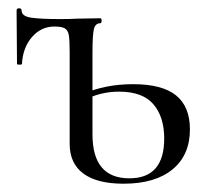

<svg xmlns="http://www.w3.org/2000/svg" viewBox="-20 -430 501 463"><path d="M148 -83V-305Q148 -333 146 -345Q144 -357 136.5 -361.5Q129 -366 111 -366Q79 -366 57 -340.5Q35 -315 33 -276Q33 -274 27 -274Q21 -274 21 -276L20 -405Q20 -410 26 -410Q32 -410 32 -405Q32 -391 54.5 -387.5Q77 -384 125 -384Q150 -384 165 -385L222 -386Q225 -386 225 -380Q225 -374 222 -374Q210 -374 206.5 -360Q203 -346 203 -303V-106Q203 0 292 0Q376 0 376 -96Q376 -148 350 -178.5Q324 -209 267 -209Q224 -209 186 -190L180 -203Q233 -227 301 -227Q371 -227 404.5 -200Q438 -173 438 -118Q438 -56 396 -21.5Q354 13 278 13Q214 13 181 -11.5Q148 -36 148 -83Z"/></svg>

Font: Cormorant Infant
Style: Regular
Weight: 400
Designer: Christian Thalmann (Catharsis Fonts)
Foundry: Catharsis Fonts
Version: Version 4.000